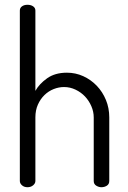

<svg xmlns="http://www.w3.org/2000/svg" viewBox="-20 -783 536 803"><path d="M128 -26Q128 -16 118.5 -8Q109 0 95 0Q81 0 72 -8Q63 -16 63 -26V-739Q63 -750 72 -756.5Q81 -763 95 -763Q109 -763 118.5 -756.5Q128 -750 128 -739V-403Q144 -432 177 -455.5Q210 -479 260 -479Q296 -479 328 -464.5Q360 -450 384.5 -424.5Q409 -399 423 -365Q437 -331 437 -292V-26Q437 -13 427 -6.5Q417 0 404 0Q393 0 382.5 -6.5Q372 -13 372 -26V-292Q372 -316 362 -339Q352 -362 335.5 -379.5Q319 -397 296 -408Q273 -419 248 -419Q226 -419 204.5 -410.5Q183 -402 166 -385.5Q149 -369 138.5 -345.5Q128 -322 128 -292Z"/></svg>

Font: Dosis
Style: Book
Weight: 400
Designer: EdgarTolentino, PabloImpallari, IginoMarini
Foundry: EdgarTolentino, PabloImpallari, IginoMarini
Version: Version 1.007